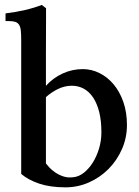

<svg xmlns="http://www.w3.org/2000/svg" viewBox="-20 -766 576 796"><path d="M2.9 -710.4Q46.4 -715.8 84.2 -724.6Q122.1 -733.4 153.3 -745.6L170.9 -731.9Q170.9 -722.7 170.9 -695.3Q170.9 -668 170.7 -627.9Q170.4 -587.9 170.4 -538.8Q170.4 -489.7 170.4 -437.5V-410.2Q199.7 -442.9 239.5 -461.2Q279.3 -479.5 323.2 -479.5Q359.4 -479.5 392.3 -463.1Q425.3 -446.8 450.7 -416.7Q476.1 -386.7 491.2 -343.8Q506.3 -300.8 506.3 -247.6Q506.3 -194.8 485.6 -147.7Q464.8 -100.6 429.9 -65.4Q395 -30.3 348.9 -9.8Q302.7 10.7 251.5 10.7Q188.5 10.7 142.8 -4.6Q97.2 -20 67.9 -44.9V-599.1Q67.9 -623 66.4 -638.4Q64.9 -653.8 59.3 -662.8Q53.7 -671.9 43.5 -675.3Q33.2 -678.7 15.6 -678.7H2.9ZM170.4 -88.4Q174.3 -83 183.8 -72.5Q193.4 -62 208 -51.8Q222.7 -41.5 241.7 -34.9Q260.7 -28.3 283.2 -31.2Q306.6 -33.2 327.9 -50Q349.1 -66.9 365.2 -92.8Q381.3 -118.7 390.9 -151.1Q400.4 -183.6 400.4 -217.3Q400.4 -265.1 391.4 -301.3Q382.3 -337.4 366 -361.8Q349.6 -386.2 327.1 -398.4Q304.7 -410.6 277.3 -410.6Q247.1 -410.2 219.7 -396.7Q192.4 -383.3 170.4 -363.3V-233.4Z"/></svg>

Font: VarendraSemibold
Style: Regular
Weight: 600
Designer: Jacob Thomas
Foundry: Bangla Type Foundry
Version: Version 1.008